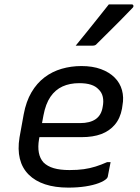

<svg xmlns="http://www.w3.org/2000/svg" viewBox="-20 -844 640 875"><path d="M351 -543Q402 -543 440 -529Q478 -515 502.5 -490.5Q527 -466 536 -433Q545 -400 538 -363L536 -349Q528 -305 503.5 -276Q479 -247 441.5 -233Q404 -219 352 -219Q328 -219 295 -219Q262 -219 223.5 -219Q185 -219 145 -219L108 -213L117 -283Q161 -283 200.5 -283Q240 -283 276 -283Q312 -283 345 -283Q390 -283 416 -301Q442 -319 448 -357Q453 -382 448.5 -402.5Q444 -423 429 -437Q416 -451 394.5 -458Q373 -465 341 -465Q298 -465 265 -450Q232 -435 210 -403Q188 -371 178 -318L158 -210Q152 -175 157 -148.5Q162 -122 178 -104Q196 -86 225 -77.5Q254 -69 297 -69Q334 -69 362 -73Q390 -77 415.5 -85Q441 -93 468 -105H484Q481 -89 477.5 -72Q474 -55 471 -38Q470 -36 469 -34Q468 -32 466 -30Q455 -19 430 -9.5Q405 0 369.5 5.5Q334 11 291 11Q231 11 185.5 -4Q140 -19 110.5 -48.5Q81 -78 70.5 -120.5Q60 -163 69 -218L88 -323Q99 -382 123.5 -423.5Q148 -465 183 -491.5Q218 -518 261 -530.5Q304 -543 351 -543ZM476 -824Q505 -824 529 -824Q553 -824 580 -824Q587 -824 588 -818Q589 -812 583 -807Q555 -778 530.5 -753Q506 -728 480 -702.5Q454 -677 421 -644Q418 -640 413.5 -638Q409 -636 403 -636Q384 -636 363.5 -636Q343 -636 325 -636Q350 -666 375 -697.5Q400 -729 425.5 -760.5Q451 -792 476 -824Z"/></svg>

Font: Rec Mono Linear
Style: Italic
Weight: 400
Italic angle: -10°
Monospace: yes
Version: Version 1.085; ttfautohint (v1.8.4.7-5d5b)